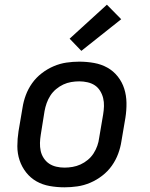

<svg xmlns="http://www.w3.org/2000/svg" viewBox="-20 -791 640 819"><path d="M255 8Q223 8 192 2.5Q161 -3 135.5 -17.5Q110 -32 91.5 -55.5Q73 -79 63.5 -107.5Q54 -136 54 -167.5Q54 -199 59 -231L76 -331Q80 -358 90 -385Q100 -412 117 -436Q134 -460 158 -478.5Q182 -497 209 -508.5Q236 -520 263.5 -524Q291 -528 318 -528Q350 -528 381 -522.5Q412 -517 438 -502.5Q464 -488 482.5 -464.5Q501 -441 510 -412.5Q519 -384 519.5 -352.5Q520 -321 515 -289L498 -189Q494 -162 484 -135Q474 -108 457 -84Q440 -60 416 -41.5Q392 -23 365 -11.5Q338 0 310 4Q282 8 255 8ZM255 -76Q272 -76 289.5 -79Q307 -82 323.5 -89.5Q340 -97 354.5 -109Q369 -121 379 -136.5Q389 -152 395 -169Q401 -186 403 -203L420 -303Q423 -321 423.5 -338.5Q424 -356 420 -372.5Q416 -389 407 -403.5Q398 -418 384.5 -427Q371 -436 353.5 -440Q336 -444 318 -444Q301 -444 283.5 -441Q266 -438 250 -430.5Q234 -423 219.5 -411Q205 -399 195 -383.5Q185 -368 179 -351Q173 -334 170 -317L154 -217Q151 -199 150.5 -181.5Q150 -164 153.5 -147.5Q157 -131 166.5 -116.5Q176 -102 189.5 -93Q203 -84 220 -80Q237 -76 255 -76ZM327 -574 277 -626 436 -771 497 -709Z"/></svg>

Font: Iosevka Medium Extended
Style: Italic
Weight: 500
Width: 7
Italic angle: -9°
Monospace: yes
Designer: Belleve Invis
Foundry: Belleve Invis
Version: Version 32.5.0; ttfautohint (v1.8.4)